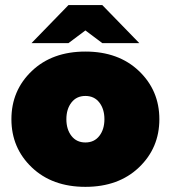

<svg xmlns="http://www.w3.org/2000/svg" viewBox="-20 -720 673 757"><path d="M316.7 -700H383.3L529.2 -550H383.3L316.7 -600L250 -550H104.2L250 -700ZM105.4 -60Q25 -136.7 25 -250Q25 -363.3 105.4 -440Q185.8 -516.7 316.7 -516.7Q447.5 -516.7 527.9 -440Q608.3 -363.3 608.3 -250Q608.3 -136.7 527.9 -60Q447.5 16.7 316.7 16.7Q185.8 16.7 105.4 -60ZM261.7 -315.8Q241.7 -290 241.7 -250Q241.7 -210 261.7 -184.2Q281.7 -158.3 316.7 -158.3Q351.7 -158.3 371.7 -184.2Q391.7 -210 391.7 -250Q391.7 -290 371.7 -315.8Q351.7 -341.7 316.7 -341.7Q281.7 -341.7 261.7 -315.8Z"/></svg>

Font: BoonTook
Style: Regular
Weight: 400
Designer: Sungsit Sawaiwan
Foundry: FontUni
Version: Version 3.0